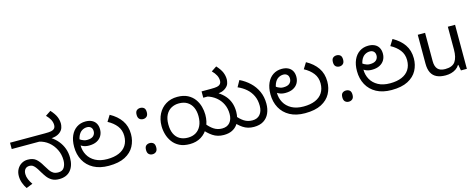

<svg xmlns="http://www.w3.org/2000/svg" viewBox="-34 -1516 5599 2257"><g transform="rotate(-15 2765.0 -388.0)"><path d="M483 12Q430 12 395.5 -8Q361 -28 337.5 -59.5Q314 -91 294 -125Q269 -169 251 -191Q233 -213 217.5 -221Q202 -229 182 -229Q148 -229 129.5 -207.5Q111 -186 111 -148Q111 -116 125 -82.5Q139 -49 162 -17L84 14Q61 -18 46 -60Q31 -102 31 -145Q31 -192 51 -228Q71 -264 105 -284.5Q139 -305 181 -305Q243 -305 279 -276Q315 -247 349 -187Q372 -148 391 -121Q410 -94 433.5 -80.5Q457 -67 492 -67Q544 -67 565.5 -103.5Q587 -140 587 -190Q587 -260 557.5 -320Q528 -380 478.5 -420.5Q429 -461 367 -474H33V-551H458Q512 -551 533.5 -556Q555 -561 566 -569Q579 -579 583.5 -591.5Q588 -604 588 -618Q588 -651 572 -682.5Q556 -714 523 -747L588 -790Q635 -738 652 -696.5Q669 -655 669 -612Q669 -593 661 -565.5Q653 -538 628 -516Q603 -494 568 -484Q533 -474 475 -474H451L508 -483Q559 -451 595 -407Q631 -363 650 -310.5Q669 -258 669 -198Q669 -100 620.5 -44Q572 12 483 12Z M1086 12Q978 12 902.5 -29Q827 -70 787.5 -142.5Q748 -215 748 -308Q748 -387 773.5 -444Q799 -501 845.5 -532Q892 -563 953 -563Q998 -563 1030 -547Q1062 -531 1079 -501Q1096 -471 1096 -429Q1096 -386 1076.5 -352Q1057 -318 1018.5 -298Q980 -278 923 -278Q901 -278 882 -282Q863 -286 847.5 -293.5Q832 -301 819 -309L829 -380Q839 -373 852.5 -365.5Q866 -358 882 -353Q898 -348 917 -348Q970 -348 994 -370.5Q1018 -393 1018 -427Q1018 -459 1000 -476Q982 -493 953 -493Q920 -493 891 -475Q862 -457 844 -416Q826 -375 826 -306Q826 -241 856 -187Q886 -133 944.5 -101Q1003 -69 1089 -69Q1173 -69 1231.5 -94Q1290 -119 1320.5 -166.5Q1351 -214 1351 -281Q1351 -352 1311 -403.5Q1271 -455 1203 -491L1249 -565Q1336 -518 1384.5 -448Q1433 -378 1433 -281Q1433 -201 1397.5 -134.5Q1362 -68 1285.5 -28Q1209 12 1086 12Z M1617 -414Q1591 -414 1573 -430Q1555 -446 1555 -482Q1555 -520 1573 -535Q1591 -550 1617 -550Q1643 -550 1661 -535Q1679 -520 1679 -482Q1679 -446 1661 -430Q1643 -414 1617 -414ZM1617 14Q1591 14 1573 -2Q1555 -18 1555 -54Q1555 -92 1573 -107Q1591 -122 1617 -122Q1643 -122 1661 -107Q1679 -92 1679 -54Q1679 -18 1661 -2Q1643 14 1617 14Z M2072 12Q1998 12 1947 -14Q1896 -40 1864.5 -83Q1833 -126 1818.5 -177Q1804 -228 1804 -279Q1804 -360 1837 -424.5Q1870 -489 1930 -526Q1990 -563 2070 -563Q2145 -563 2196 -536.5Q2247 -510 2278 -467Q2309 -424 2322.5 -373.5Q2336 -323 2336 -276Q2336 -191 2303 -126Q2270 -61 2211 -24.5Q2152 12 2072 12ZM2070 -67Q2126 -67 2167 -91.5Q2208 -116 2231 -163.5Q2254 -211 2254 -279Q2254 -340 2233 -386Q2212 -432 2171 -458Q2130 -484 2069 -484Q2017 -484 1975.5 -461Q1934 -438 1910 -392Q1886 -346 1886 -277Q1886 -209 1908 -162Q1930 -115 1971.5 -91Q2013 -67 2070 -67ZM2485 12Q2409 12 2352 -26.5Q2295 -65 2250 -123L2302 -177Q2343 -124 2387 -95.5Q2431 -67 2486 -67Q2548 -67 2581 -106Q2614 -145 2614 -210Q2614 -276 2588.5 -329.5Q2563 -383 2516.5 -421Q2470 -459 2408 -477L2546 -481Q2594 -451 2627.5 -412.5Q2661 -374 2678.5 -325Q2696 -276 2696 -215Q2696 -175 2685.5 -134.5Q2675 -94 2651 -61Q2627 -28 2586 -8Q2545 12 2485 12ZM2852 12Q2776 12 2719.5 -26.5Q2663 -65 2617 -123L2668 -177Q2710 -124 2754 -95.5Q2798 -67 2855 -67Q2915 -67 2948 -106Q2981 -145 2981 -210Q2981 -280 2956 -333Q2931 -386 2887 -424.5Q2843 -463 2785 -488L2828 -565Q2896 -532 2949 -482Q3002 -432 3032.5 -365Q3063 -298 3063 -215Q3063 -150 3040 -98.5Q3017 -47 2970.5 -17.5Q2924 12 2852 12ZM2687 -612Q2687 -593 2679.5 -565.5Q2672 -538 2646 -516Q2621 -494 2586.5 -484Q2552 -474 2494 -474H2364V-551H2476Q2530 -551 2552 -556Q2574 -561 2584 -569Q2597 -579 2601.5 -591.5Q2606 -604 2606 -618Q2606 -651 2590 -682.5Q2574 -714 2541 -747L2606 -790Q2653 -738 2670 -696.5Q2687 -655 2687 -612Z M3475 12Q3367 12 3291.5 -29Q3216 -70 3176.5 -142.5Q3137 -215 3137 -308Q3137 -387 3162.5 -444Q3188 -501 3234.5 -532Q3281 -563 3342 -563Q3387 -563 3419 -547Q3451 -531 3468 -501Q3485 -471 3485 -429Q3485 -386 3465.5 -352Q3446 -318 3407.5 -298Q3369 -278 3312 -278Q3290 -278 3271 -282Q3252 -286 3236.5 -293.5Q3221 -301 3208 -309L3218 -380Q3228 -373 3241.5 -365.5Q3255 -358 3271 -353Q3287 -348 3306 -348Q3359 -348 3383 -370.5Q3407 -393 3407 -427Q3407 -459 3389 -476Q3371 -493 3342 -493Q3309 -493 3280 -475Q3251 -457 3233 -416Q3215 -375 3215 -306Q3215 -241 3245 -187Q3275 -133 3333.5 -101Q3392 -69 3478 -69Q3562 -69 3620.5 -94Q3679 -119 3709.5 -166.5Q3740 -214 3740 -281Q3740 -352 3700 -403.5Q3660 -455 3592 -491L3638 -565Q3725 -518 3773.5 -448Q3822 -378 3822 -281Q3822 -201 3786.5 -134.5Q3751 -68 3674.5 -28Q3598 12 3475 12Z M4006 -414Q3980 -414 3962 -430Q3944 -446 3944 -482Q3944 -520 3962 -535Q3980 -550 4006 -550Q4032 -550 4050 -535Q4068 -520 4068 -482Q4068 -446 4050 -430Q4032 -414 4006 -414ZM4006 14Q3980 14 3962 -2Q3944 -18 3944 -54Q3944 -92 3962 -107Q3980 -122 4006 -122Q4032 -122 4050 -107Q4068 -92 4068 -54Q4068 -18 4050 -2Q4032 14 4006 14Z M4528 12Q4420 12 4344.5 -29Q4269 -70 4229.5 -142.5Q4190 -215 4190 -308Q4190 -387 4215.5 -444Q4241 -501 4287.5 -532Q4334 -563 4395 -563Q4440 -563 4472 -547Q4504 -531 4521 -501Q4538 -471 4538 -429Q4538 -386 4518.5 -352Q4499 -318 4460.5 -298Q4422 -278 4365 -278Q4343 -278 4324 -282Q4305 -286 4289.5 -293.5Q4274 -301 4261 -309L4271 -380Q4281 -373 4294.5 -365.5Q4308 -358 4324 -353Q4340 -348 4359 -348Q4412 -348 4436 -370.5Q4460 -393 4460 -427Q4460 -459 4442 -476Q4424 -493 4395 -493Q4362 -493 4333 -475Q4304 -457 4286 -416Q4268 -375 4268 -306Q4268 -241 4298 -187Q4328 -133 4386.5 -101Q4445 -69 4531 -69Q4615 -69 4673.5 -94Q4732 -119 4762.5 -166.5Q4793 -214 4793 -281Q4793 -352 4753 -403.5Q4713 -455 4645 -491L4691 -565Q4778 -518 4826.5 -448Q4875 -378 4875 -281Q4875 -201 4839.5 -134.5Q4804 -68 4727.5 -28Q4651 12 4528 12Z M5445 -536V0H5373L5360 -71H5356Q5339 -43 5312 -25Q5285 -7 5253 1.5Q5221 10 5186 10Q5122 10 5078.5 -10.5Q5035 -31 5013 -74Q4991 -117 4991 -185V-536H5080V-191Q5080 -127 5109 -95Q5138 -63 5199 -63Q5288 -63 5322.5 -113Q5357 -163 5357 -257V-536Z"/></g></svg>

Font: hexlkannada05
Style: Book
Weight: 400
Designer: Jelle Bosma - Monotype Design Team
Foundry: Monotype Imaging Inc.
Version: Version 2.003